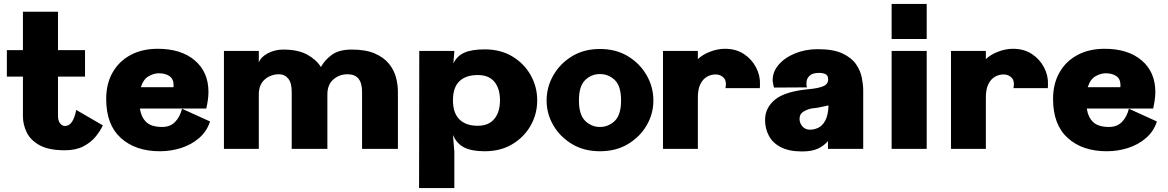

<svg xmlns="http://www.w3.org/2000/svg" viewBox="-20 -760 5964 980"><path d="M311 7Q229 7 182.5 -18.5Q136 -44 116.5 -84Q97 -124 97 -167V-369H15V-504H97V-700H276V-504H414V-369H276V-169Q276 -143 287 -130Q298 -117 311 -117Q334 -117 348 -139Q362 -161 369 -199L505 -120Q492 -92 468 -62.5Q444 -33 405.5 -13Q367 7 311 7Z M1052 -140Q1036 -90 997 -56Q958 -22 905.5 -5Q853 12 796 12Q672 12 597 -55.5Q522 -123 522 -255Q522 -333 555 -390.5Q588 -448 647 -479.5Q706 -511 785 -511Q905 -511 974.5 -451.5Q1044 -392 1044 -291Q1044 -271 1041 -250Q1038 -229 1033 -206H694Q701 -161 727 -136.5Q753 -112 808 -112Q849 -112 874 -138Q899 -164 909 -205ZM790 -386Q766 -386 739 -371Q712 -356 699 -315H865Q866 -317 866 -320.5Q866 -324 866 -326Q866 -357 845 -371.5Q824 -386 790 -386Z M1425 -507Q1501 -507 1547.5 -481.5Q1594 -456 1618 -418Q1637 -453 1673.5 -480Q1710 -507 1775 -507Q1847 -507 1893 -487Q1939 -467 1965 -435Q1991 -403 2001 -365.5Q2011 -328 2011 -292V0H1828V-292Q1828 -381 1754 -381Q1712 -381 1681.5 -354.5Q1651 -328 1651 -278V0H1469V-292Q1469 -337 1451 -359Q1433 -381 1405 -381Q1362 -381 1331.5 -354.5Q1301 -328 1301 -278V0H1123V-500H1301V-441Q1311 -469 1347 -488Q1383 -507 1425 -507Z M2120 -500H2299V-497L2294 -436Q2312 -474 2349.5 -491Q2387 -508 2454 -508Q2535 -508 2595 -472Q2655 -436 2688.5 -376.5Q2722 -317 2722 -248Q2722 -178 2688.5 -119Q2655 -60 2595 -24Q2535 12 2454 12Q2387 12 2349 -7.5Q2311 -27 2292 -71L2299 13V200H2119ZM2419 -377Q2358 -377 2325 -345.5Q2292 -314 2292 -248Q2292 -183 2325 -150.5Q2358 -118 2419 -118Q2474 -118 2503 -153Q2532 -188 2532 -248Q2532 -308 2503.5 -342.5Q2475 -377 2419 -377Z M3042 12Q2961 12 2900 -24.5Q2839 -61 2804.5 -120Q2770 -179 2770 -247Q2770 -316 2804.5 -376Q2839 -436 2900 -473Q2961 -510 3042 -510Q3124 -510 3185 -473Q3246 -436 3280.5 -376Q3315 -316 3315 -247Q3315 -179 3280.5 -120Q3246 -61 3185 -24.5Q3124 12 3042 12ZM3042 -112Q3086 -112 3118 -143Q3150 -174 3150 -247Q3150 -321 3118 -351.5Q3086 -382 3042 -382Q2999 -382 2967 -351.5Q2935 -321 2935 -247Q2935 -174 2967 -143Q2999 -112 3042 -112Z M3364 0V-500H3542V-458Q3565 -481 3604 -496Q3643 -511 3680 -511Q3737 -511 3777.5 -484Q3818 -457 3839.5 -415Q3861 -373 3859 -328Q3859 -324 3859 -319.5Q3859 -315 3858 -310H3683Q3690 -346 3674 -363Q3658 -380 3632 -380Q3609 -380 3588 -368Q3567 -356 3554 -329Q3541 -302 3542 -256V0Z M4074 13Q4008 13 3966 -8.5Q3924 -30 3904.5 -67Q3885 -104 3885 -148Q3885 -210 3936.5 -252Q3988 -294 4110 -305Q4155 -309 4181 -319.5Q4207 -330 4207 -355Q4207 -375 4193.5 -381.5Q4180 -388 4162 -388Q4128 -388 4113.5 -374.5Q4099 -361 4097 -345Q4095 -329 4097 -321Q4099 -314 4099 -314L3931 -313Q3926 -328 3924 -346Q3922 -391 3953 -428Q3984 -465 4037 -487Q4090 -509 4154 -509Q4234 -509 4280.5 -487Q4327 -465 4349.5 -432Q4372 -399 4379 -363Q4386 -327 4386 -299V0H4206V-40Q4186 -16 4155 -1.5Q4124 13 4074 13ZM4115 -98Q4135 -98 4156 -107.5Q4177 -117 4192 -144Q4207 -171 4209 -222Q4186 -217 4164.5 -212.5Q4143 -208 4127 -207Q4105 -204 4083 -191.5Q4061 -179 4061 -153Q4061 -132 4075.5 -115Q4090 -98 4115 -98Z M4531 0V-500H4710V0ZM4531 -561V-740H4710V-561Z M4834 0V-500H5012V-458Q5035 -481 5074 -496Q5113 -511 5150 -511Q5207 -511 5247.5 -484Q5288 -457 5309.5 -415Q5331 -373 5329 -328Q5329 -324 5329 -319.5Q5329 -315 5328 -310H5153Q5160 -346 5144 -363Q5128 -380 5102 -380Q5079 -380 5058 -368Q5037 -356 5024 -329Q5011 -302 5012 -256V0Z M5885 -140Q5869 -90 5830 -56Q5791 -22 5738.5 -5Q5686 12 5629 12Q5505 12 5430 -55.5Q5355 -123 5355 -255Q5355 -333 5388 -390.5Q5421 -448 5480 -479.5Q5539 -511 5618 -511Q5738 -511 5807.5 -451.5Q5877 -392 5877 -291Q5877 -271 5874 -250Q5871 -229 5866 -206H5527Q5534 -161 5560 -136.5Q5586 -112 5641 -112Q5682 -112 5707 -138Q5732 -164 5742 -205ZM5623 -386Q5599 -386 5572 -371Q5545 -356 5532 -315H5698Q5699 -317 5699 -320.5Q5699 -324 5699 -326Q5699 -357 5678 -371.5Q5657 -386 5623 -386Z"/></svg>

Font: Panamera Black
Style: Regular
Weight: 900
Designer: Bastien Sozeau
Foundry: NBR — Bastien Sozeau
Version: Version 3.002; ttfautohint (v1.8.4.7-5d5b);gftools[0.9.33]